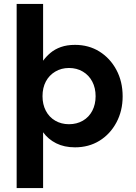

<svg xmlns="http://www.w3.org/2000/svg" viewBox="-20 -740 695 980"><path d="M65 220V-720H200V-430Q216 -452 238 -470.5Q260 -489 291 -500Q322 -511 363 -511Q433 -511 487.5 -477Q542 -443 574 -383.5Q606 -324 606 -248Q606 -174 574 -114.5Q542 -55 487.5 -21.5Q433 12 363 12Q308 12 267 -8.5Q226 -29 200 -65V220ZM332 -106Q372 -106 403 -124Q434 -142 451 -174.5Q468 -207 468 -249Q468 -291 451 -323.5Q434 -356 403 -374.5Q372 -393 332 -393Q293 -393 262 -374.5Q231 -356 214 -324Q197 -292 197 -249Q197 -207 214 -174.5Q231 -142 262 -124Q293 -106 332 -106Z"/></svg>

Font: DM Sans 20pt
Style: Bold
Weight: 700
Version: Version 4.004;gftools[0.9.30]